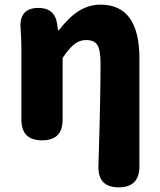

<svg xmlns="http://www.w3.org/2000/svg" viewBox="-20 -603 686 825"><path d="M490 202Q398 202 403 106Q412 -177 412 -330Q412 -388 398.5 -409.5Q385 -431 349 -431Q322 -431 298 -412Q276 -394 249 -354V-88Q249 0 161 0Q72 0 72 -88V-392Q72 -429 69 -475Q59 -569 145 -569Q217 -569 226 -497L229 -473H233Q274 -526 311 -551Q358 -583 412 -583Q579 -583 579 -352V-75V112Q579 202 490 202Z"/></svg>

Font: GenSenRounded TW H
Style: Regular
Weight: 900
Version: Version 1.501;PS 1;hotconv 16.6.51;makeotf.lib2.5.65220